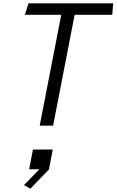

<svg xmlns="http://www.w3.org/2000/svg" viewBox="-20 -750 696 1146"><path d="M217 0H297L425.5 -661.5H650L655.5 -730H150L128.5 -661.5H345.5ZM123.5 354.5 161 376.5 272 261.5 295 142.5H176.5L154 260.5H215Z"/></svg>

Font: Monaspace Krypton Light
Style: Italic
Weight: 300
Italic angle: -11°
Designer: Riley Cran & the Lettermatic Team
Foundry: Lettermatic
Version: Version 1.101 (Monaspace Krypton)